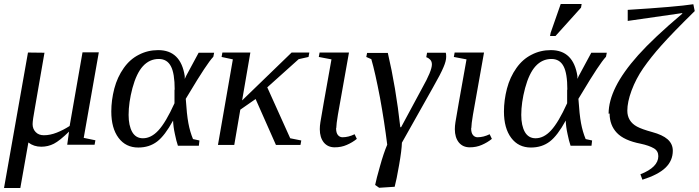

<svg xmlns="http://www.w3.org/2000/svg" viewBox="-21 -720 3472 954"><path d="M118 -459 200 -458 153 -187Q141 -122 141 -103Q141 -80 156 -64Q171 -48 197 -48Q228 -48 261 -61Q294 -74 325 -94L389 -460H470L395 -35L453 -23L449 -1H313L322 -66Q276 -21 247 -6Q218 9 184 9Q147 9 120 -12L80 214H-1Z M970 -22 967 4H863Q855 -19 848 -54Q840 -90 839 -121Q798 -46 760 -17Q721 13 666 13Q604 13 568 -35Q532 -83 532 -166Q532 -222 547 -280Q562 -337 594 -382Q625 -426 669 -448Q713 -471 765 -471Q877 -471 897 -342V-328L904 -343L966 -458H1043L1039 -438Q1022 -420 993 -376Q971 -344 902 -229Q907 -151 915 -108Q923 -65 938 -29ZM846 -275 847 -274Q847 -356 828 -391Q809 -427 768 -427Q722 -427 689 -391Q657 -356 637 -282Q618 -210 618 -149Q618 -96 636 -64Q654 -33 689 -33Q730 -33 766 -72Q803 -112 846 -207V-247Z M1182 -221 1428 -459H1516L1512 -437L1463 -426L1307 -286L1421 -33L1476 -22L1472 0H1350L1249 -228L1173 -175L1143 0H1062L1136 -425L1080 -437L1084 -459H1223Z M1650 -85 1649 -82Q1649 -60 1658 -49Q1667 -38 1681 -38Q1710 -38 1741 -53L1752 -30Q1730 -12 1702 0Q1675 12 1642 12Q1608 12 1588 -12Q1568 -37 1568 -78Q1568 -94 1571 -113Q1577 -152 1626 -425L1563 -437L1567 -459H1713L1658 -150Q1650 -102 1650 -85Z M1799 -437 1803 -457H1906Q1946 -286 1968 -88H1972L2077 -283Q2125 -368 2125 -400Q2125 -415 2116 -424Q2107 -433 2097 -436L2101 -458H2194Q2196 -452 2196 -438Q2196 -417 2183 -387Q2169 -353 2129 -283L1976 -11Q1975 26 1962 100Q1949 175 1940 208L1863 213L1843 199Q1849 169 1867 106Q1885 41 1903 -1Q1889 -115 1867 -235Q1843 -361 1824 -426Z M2321 -85 2320 -82Q2320 -60 2329 -49Q2338 -38 2352 -38Q2381 -38 2412 -53L2423 -30Q2401 -12 2373 0Q2346 12 2313 12Q2279 12 2259 -12Q2239 -37 2239 -78Q2239 -94 2242 -113Q2248 -152 2297 -425L2234 -437L2238 -459H2384L2329 -150Q2321 -102 2321 -85Z M2921 -22 2918 4H2814Q2806 -19 2799 -54Q2791 -90 2790 -121Q2749 -46 2711 -17Q2672 13 2617 13Q2555 13 2519 -35Q2483 -83 2483 -166Q2483 -222 2498 -280Q2513 -337 2545 -382Q2576 -426 2620 -448Q2664 -471 2716 -471Q2828 -471 2848 -342V-328L2855 -343L2917 -458H2994L2990 -438Q2973 -420 2944 -376Q2922 -344 2853 -229Q2858 -151 2866 -108Q2874 -65 2889 -29ZM2797 -275 2798 -274Q2798 -356 2779 -391Q2760 -427 2719 -427Q2673 -427 2640 -391Q2608 -356 2588 -282Q2569 -210 2569 -149Q2569 -96 2587 -64Q2605 -33 2640 -33Q2681 -33 2717 -72Q2754 -112 2797 -207V-247ZM2712 -541 2715 -557 2765 -700H2869L2866 -682L2739 -541Z M3008 -156 3003 -155Q3003 -218 3039 -290Q3075 -362 3150 -446Q3227 -532 3369 -652V-655L3098 -616V-671Q3340 -686 3424 -699L3431 -665Q3321 -557 3265 -494Q3214 -437 3175 -381Q3139 -329 3117 -270Q3096 -213 3096 -170Q3096 -144 3108 -124Q3120 -104 3144 -91Q3168 -78 3219 -64Q3271 -50 3296 -28Q3322 -5 3322 29Q3322 78 3286 113Q3250 148 3171 173L3161 146Q3250 111 3250 56Q3250 30 3228 17Q3204 3 3162 -6Q3080 -22 3044 -60Q3008 -98 3008 -156Z"/></svg>

Font: Libra Serif Modern
Style: Italic
Weight: 400
Italic angle: -12°
Designer: Stefan Peev, Context Ltd
Foundry: Stefan Peev, Context Ltd
Version: Version 1.000